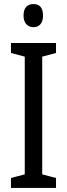

<svg xmlns="http://www.w3.org/2000/svg" viewBox="-20 -926 331 946"><path d="M256 0H34V-49L102 -67V-647L34 -665V-714H256V-665L188 -647V-67L256 -49ZM145 -906Q192 -906 192 -849Q192 -822 179.5 -807Q167 -792 145 -792Q123 -792 109.5 -807Q96 -822 96 -849Q96 -878 109 -892Q122 -906 145 -906Z"/></svg>

Font: Avrile Sans Condensed
Style: Regular
Weight: 400
Width: 3
Designer: Monotype Design Team
Foundry: Monotype Imaging Inc.
Version: Version 2.001;September 10, 2019;FontCreator 11.5.0.2425 64-